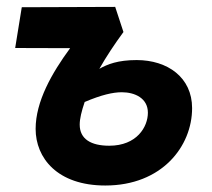

<svg xmlns="http://www.w3.org/2000/svg" viewBox="-20 -539 626 568"><path d="M291.5 9.8C459 9.8 548.3 -106 548.3 -219.2C548.3 -310.1 475.6 -361.3 384.3 -361.3C328.6 -361.3 298.3 -349.1 273.9 -335.4C294.4 -371.6 318.4 -407.7 345.2 -444.3L320.8 -518.6L44.4 -517.6L24.9 -397L187.5 -396.5C133.3 -322.8 85.4 -238.8 85.4 -157.7C85.4 -71.8 149.4 9.8 291.5 9.8ZM230.5 -237.3C279.8 -258.3 314 -266.1 340.3 -266.1C378.9 -266.1 417.5 -248.5 417.5 -205.6C417.5 -163.6 384.8 -107.9 303.2 -107.9C249.5 -107.9 215.8 -127.4 215.8 -170.4C215.8 -187.5 221.2 -210 230.5 -237.3Z"/></svg>

Font: Cascadia Code
Style: Bold Italic
Weight: 700
Italic angle: -10°
Monospace: yes
Designer: Aaron Bell
Foundry: Saja Typeworks
Version: Version 2404.023